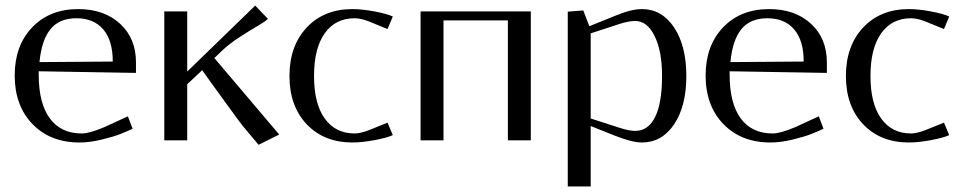

<svg xmlns="http://www.w3.org/2000/svg" viewBox="-20 -508 3490 695"><path d="M123 -283.2 388.2 -285.2Q388.2 -361.3 353.8 -401.6Q319.3 -441.9 256.8 -441.9Q194.3 -441.9 162.4 -402.1Q130.4 -362.3 123 -283.2ZM120.1 -250V-237.8Q120.1 -134.3 160.2 -79.6Q200.2 -24.9 275.9 -24.9Q303.7 -24.9 357.9 -47.9L442.9 -86.9L460 -42Q440.4 -32.7 415.8 -22.9Q391.1 -13.2 347.9 -2.7Q304.7 7.8 268.1 7.8Q162.1 7.8 97.7 -58.8Q33.2 -125.5 33.2 -234.9Q33.2 -342.8 96.4 -408.9Q159.7 -475.1 263.2 -475.1Q356.9 -475.1 414.6 -422.1Q472.2 -369.1 472.2 -282.2V-244.1Z M574.7 0V-466.8H657.7V-249L903.8 -487.8L949.7 -439.9Q943.4 -432.1 915.3 -415.8Q887.2 -399.4 849.4 -375Q811.5 -350.6 785.6 -326.2L755.9 -297.9L990.7 -21L916 16.1L859.9 -50.8Q856.9 -53.7 819.8 -104.5Q782.7 -155.3 747.1 -204.6L711.9 -253.9L657.7 -203.1V0Z M1255.9 -475.1Q1290.5 -475.1 1335.9 -466.6Q1381.3 -458 1401.9 -448.2L1382.8 -402.8L1313.5 -431.2Q1284.7 -441.9 1263.7 -441.9Q1194.3 -441.9 1155.5 -387.5Q1116.7 -333 1116.7 -232.9Q1116.7 -132.8 1155.5 -78.9Q1194.3 -24.9 1263.7 -24.9Q1283.2 -24.9 1313.5 -36.1L1382.8 -64L1401.9 -19Q1381.3 -9.3 1335.9 -0.7Q1290.5 7.8 1255.9 7.8Q1152.8 7.8 1090.3 -58.1Q1027.8 -124 1027.8 -232.9Q1027.8 -341.8 1090.3 -408.4Q1152.8 -475.1 1255.9 -475.1Z M1502.4 -466.8H1901.4V0H1818.4V-434.1H1585.4V0H1502.4Z M2035.2 -465.8 2091.3 -470.2 2113.3 -413.1 2205.1 -450.2Q2264.6 -475.1 2303.2 -475.1Q2376 -475.1 2420.2 -408.4Q2464.4 -341.8 2464.4 -232.9Q2464.4 -124 2420.2 -58.1Q2376 7.8 2303.2 7.8Q2268.6 7.8 2205.1 -17.1L2118.2 -51.8V167H2035.2ZM2118.2 -387.2V-79.1L2221.2 -45.9Q2256.8 -34.2 2279.3 -34.2Q2326.7 -34.2 2351.6 -85Q2376.5 -135.7 2376.5 -232.9Q2376.5 -322.8 2349.6 -377.4Q2322.8 -432.1 2279.3 -432.1Q2255.4 -432.1 2221.2 -420.9Z M2624 -283.2 2889.2 -285.2Q2889.2 -361.3 2854.7 -401.6Q2820.3 -441.9 2757.8 -441.9Q2695.3 -441.9 2663.3 -402.1Q2631.3 -362.3 2624 -283.2ZM2621.1 -250V-237.8Q2621.1 -134.3 2661.1 -79.6Q2701.2 -24.9 2776.9 -24.9Q2804.7 -24.9 2858.9 -47.9L2943.8 -86.9L2960.9 -42Q2941.4 -32.7 2916.7 -22.9Q2892.1 -13.2 2848.9 -2.7Q2805.7 7.8 2769 7.8Q2663.1 7.8 2598.6 -58.8Q2534.2 -125.5 2534.2 -234.9Q2534.2 -342.8 2597.4 -408.9Q2660.6 -475.1 2764.2 -475.1Q2857.9 -475.1 2915.5 -422.1Q2973.1 -369.1 2973.1 -282.2V-244.1Z M3270 -475.1Q3304.7 -475.1 3350.1 -466.6Q3395.5 -458 3416 -448.2L3397 -402.8L3327.6 -431.2Q3298.8 -441.9 3277.8 -441.9Q3208.5 -441.9 3169.7 -387.5Q3130.9 -333 3130.9 -232.9Q3130.9 -132.8 3169.7 -78.9Q3208.5 -24.9 3277.8 -24.9Q3297.4 -24.9 3327.6 -36.1L3397 -64L3416 -19Q3395.5 -9.3 3350.1 -0.7Q3304.7 7.8 3270 7.8Q3167 7.8 3104.5 -58.1Q3042 -124 3042 -232.9Q3042 -341.8 3104.5 -408.4Q3167 -475.1 3270 -475.1Z"/></svg>

Font: Resagokr
Style: Regular
Weight: 500
Designer: gluk
Foundry: gluk
Version: Version 0.95